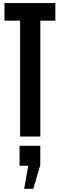

<svg xmlns="http://www.w3.org/2000/svg" viewBox="-20 -879 385 1236"><path d="M109.4 0V-746.1H8.8V-859.4H336.4V-746.1H239.7V0ZM135.3 336.4 162.1 188H106V59.6H239.3V183.6L194.3 336.4Z"/></svg>

Font: Antonio
Style: Bold
Weight: 700
Designer: Vernon Adams
Foundry: Vernon Adams
Version: Version 1.002